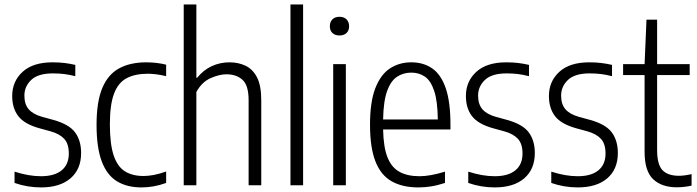

<svg xmlns="http://www.w3.org/2000/svg" viewBox="-20 -828 3114 858"><path d="M163.5 9.5Q102 9.5 45 -10.5V-61Q108.5 -40.5 163 -40.5Q223.5 -40.5 255.5 -66.8Q287.5 -93 287.5 -142Q287.5 -185.5 266.8 -207.8Q246 -230 206.5 -241L155.5 -255Q89 -273.5 61.8 -309Q34.5 -344.5 34.5 -399Q34.5 -464.5 81 -507Q127.5 -549.5 215 -549.5Q244 -549.5 268.5 -546.5Q293 -543.5 316.5 -538V-487.5Q289.5 -494.5 266.2 -497.2Q243 -500 216.5 -500Q150 -500 119.5 -470.8Q89 -441.5 89 -401Q89 -362 108.2 -339.8Q127.5 -317.5 168 -306L219 -292Q289 -272.5 315.8 -236Q342.5 -199.5 342.5 -144Q342.5 -72 295.2 -31.2Q248 9.5 163.5 9.5Z M612 9.5Q547.5 9.5 502.8 -17.8Q458 -45 434.8 -106.5Q411.5 -168 411.5 -270.5Q411.5 -373.5 437.2 -434.8Q463 -496 512.8 -522.8Q562.5 -549.5 634 -549.5Q655 -549.5 677.8 -547Q700.5 -544.5 722.5 -539V-487.5Q699 -493.5 677.5 -496Q656 -498.5 641.5 -498.5Q583.5 -498.5 545.8 -478.5Q508 -458.5 489.5 -409.2Q471 -360 471 -272.5Q471 -184 488 -133.5Q505 -83 538.5 -62.2Q572 -41.5 621.5 -41.5Q642.5 -41.5 667.5 -46.2Q692.5 -51 722.5 -61.5V-10.5Q693.5 0 666 4.8Q638.5 9.5 612 9.5Z M801 0V-808H857.5V-480.5H861Q889.5 -515.5 926.5 -532.5Q963.5 -549.5 1005.5 -549.5Q1045.5 -549.5 1077.8 -534Q1110 -518.5 1128.8 -481.8Q1147.5 -445 1147.5 -380.5V0H1091V-380Q1091 -446.5 1063.8 -471.2Q1036.5 -496 992 -496Q960.5 -496 921.5 -479Q882.5 -462 857.5 -417V0Z M1278 0V-808H1334.5V0Z M1469 0V-541.5H1525.5V0ZM1497 -669.5Q1477 -669.5 1465.5 -680.5Q1454 -691.5 1454 -710.5Q1454 -730 1465.5 -741.5Q1477 -753 1497 -753Q1517 -753 1528.5 -741.5Q1540 -730 1540 -710.5Q1540 -691.5 1528.5 -680.5Q1517 -669.5 1497 -669.5Z M1849.5 9.5Q1778.5 9.5 1730.2 -17.8Q1682 -45 1657.8 -106.5Q1633.5 -168 1633.5 -271Q1633.5 -372.5 1657.2 -433.8Q1681 -495 1722.5 -522.2Q1764 -549.5 1818 -549.5Q1872 -549.5 1911.2 -522.5Q1950.5 -495.5 1971.8 -434.2Q1993 -373 1993 -270.5V-249.5H1692Q1693.5 -170 1711.8 -124.5Q1730 -79 1765.8 -59.8Q1801.5 -40.5 1854.5 -40.5Q1902.5 -40.5 1968.5 -61V-10.5Q1935 0.5 1906.2 5Q1877.5 9.5 1849.5 9.5ZM1818 -503.5Q1783 -503.5 1755 -485.5Q1727 -467.5 1710.2 -422Q1693.5 -376.5 1692 -294H1936.5Q1935.5 -376.5 1920.2 -422Q1905 -467.5 1878.8 -485.5Q1852.5 -503.5 1818 -503.5Z M2191 9.5Q2129.5 9.5 2072.5 -10.5V-61Q2136 -40.5 2190.5 -40.5Q2251 -40.5 2283 -66.8Q2315 -93 2315 -142Q2315 -185.5 2294.2 -207.8Q2273.5 -230 2234 -241L2183 -255Q2116.5 -273.5 2089.2 -309Q2062 -344.5 2062 -399Q2062 -464.5 2108.5 -507Q2155 -549.5 2242.5 -549.5Q2271.5 -549.5 2296 -546.5Q2320.5 -543.5 2344 -538V-487.5Q2317 -494.5 2293.8 -497.2Q2270.5 -500 2244 -500Q2177.5 -500 2147 -470.8Q2116.5 -441.5 2116.5 -401Q2116.5 -362 2135.8 -339.8Q2155 -317.5 2195.5 -306L2246.5 -292Q2316.5 -272.5 2343.2 -236Q2370 -199.5 2370 -144Q2370 -72 2322.8 -31.2Q2275.5 9.5 2191 9.5Z M2562 9.5Q2500.5 9.5 2443.5 -10.5V-61Q2507 -40.5 2561.5 -40.5Q2622 -40.5 2654 -66.8Q2686 -93 2686 -142Q2686 -185.5 2665.2 -207.8Q2644.5 -230 2605 -241L2554 -255Q2487.5 -273.5 2460.2 -309Q2433 -344.5 2433 -399Q2433 -464.5 2479.5 -507Q2526 -549.5 2613.5 -549.5Q2642.5 -549.5 2667 -546.5Q2691.5 -543.5 2715 -538V-487.5Q2688 -494.5 2664.8 -497.2Q2641.5 -500 2615 -500Q2548.5 -500 2518 -470.8Q2487.5 -441.5 2487.5 -401Q2487.5 -362 2506.8 -339.8Q2526 -317.5 2566.5 -306L2617.5 -292Q2687.5 -272.5 2714.2 -236Q2741 -199.5 2741 -144Q2741 -72 2693.8 -31.2Q2646.5 9.5 2562 9.5Z M3004.5 9Q2937 9 2898.8 -27.2Q2860.5 -63.5 2860.5 -149.5V-492.5H2764.5V-541.5H2860.5L2869 -740H2916.5V-541.5H3062V-492.5H2916.5V-157.5Q2916.5 -92.5 2940.5 -67.5Q2964.5 -42.5 3014 -42.5Q3038.5 -42.5 3070.5 -50V1.5Q3056 5 3038.2 7Q3020.5 9 3004.5 9Z"/></svg>

Font: Encode Sans Condensed Condensed Light
Style: Regular
Weight: 300
Width: 3
Designer: Multiple Designers
Foundry: Impallari Type
Version: Version 3.000; ttfautohint (v1.8.3) -l 8 -r 50 -G 200 -x 14 